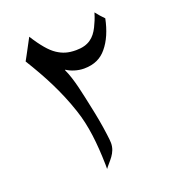

<svg xmlns="http://www.w3.org/2000/svg" viewBox="-146 -838 929 1037"><g transform="rotate(-20 318.0 -319.0)"><path d="M360 -462C421 -462 461 -484 490 -519C524 -559 547 -614 560 -678C544 -694 530 -710 516 -728C507 -697 496 -672 486 -652C461 -602 426 -570 354 -570C307 -570 278 -580 247 -600C230 -611 213 -627 196 -647C179 -667 160 -693 140 -725L108 -665C97 -645 87 -625 76 -606C145 -494 202 -387 245 -258C277 -163 288 -59 291 63V90C316 55 359 24 359 -35C359 -46 357 -63 354 -86C347 -141 336 -200 324 -255C307 -334 290 -425 260 -489V-490C260 -490 261 -491 262 -491C286 -475 323 -462 360 -462Z"/></g></svg>

Font: Iranian Serif 
Style: Regular
Weight: 400
Designer: Hooman Mehr, Hadi Navid in Neviseh Pardaz Co. Ltd. (http://nevisa.com)
Foundry: http://font-store.ir
Version: 5.0.2 build 3/9/1393